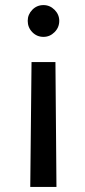

<svg xmlns="http://www.w3.org/2000/svg" viewBox="-20 -532 336 755"><path d="M198 -288 202 203H99L104 -288ZM151 -512Q176 -512 194.5 -493.5Q213 -475 213 -450Q213 -424 194.5 -405.5Q176 -387 151 -387Q125 -387 107 -405.5Q89 -424 89 -450Q89 -475 107 -493.5Q125 -512 151 -512Z"/></svg>

Font: Figtree Medium
Style: Regular
Weight: 500
Designer: Erik Kennedy
Foundry: Erik Kennedy
Version: Version 2.001; ttfautohint (v1.8.4.7-5d5b);gftools[0.9.27]